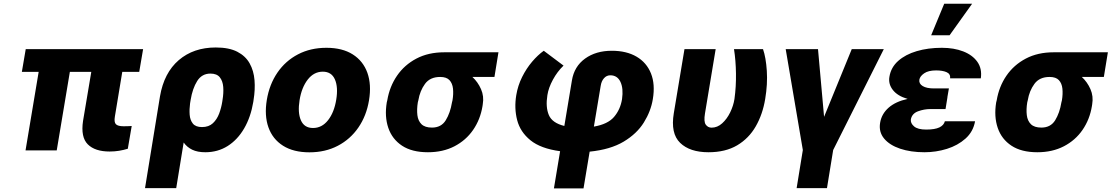

<svg xmlns="http://www.w3.org/2000/svg" viewBox="-20 -810 6008 1034"><path d="M750.7 -545.5 729.8 -422.9H638.5L598.7 -182.5Q593.4 -152 604.2 -141Q615.1 -130 646.3 -130Q659.1 -130 669.7 -130.5Q680.4 -131 689.3 -131.4L668.3 -8.9Q646 -2.1 621.4 2Q596.9 6 570.3 6Q491.5 6 452.8 -32.7Q414.1 -71.4 427.2 -158.7L471.6 -422.9H356.2L285.5 0H117.5L188.2 -422.9H97.7L118.6 -545.5Z M761 203.1 841.6 -291.2Q863.3 -418 942.8 -486.2Q1022.4 -554.3 1142 -554.3Q1213.4 -554.3 1257.8 -531.4Q1302.2 -508.5 1324.4 -468.8Q1346.6 -429 1350.7 -378.2Q1354.8 -327.4 1345.5 -271.3L1344.1 -261.4Q1330.3 -179 1294.7 -118.1Q1259.2 -57.2 1206 -23.6Q1152.7 9.9 1085.6 9.9Q1043.7 9.9 1015.3 -3.7Q986.9 -17.4 969.1 -42.6L929 203.1ZM1003.6 -253.2Q999.3 -221.6 1001.4 -192.5Q1003.6 -163.4 1018.6 -144.5Q1033.7 -125.7 1067.8 -125.7Q1104.4 -125.7 1126.4 -146.3Q1148.4 -166.9 1160.2 -198.3Q1171.9 -229.8 1176.8 -261.4L1178.3 -271.3Q1184.7 -309.3 1182.2 -341.6Q1179.7 -373.9 1163.7 -393.8Q1147.7 -413.7 1113.3 -413.7Q1067.1 -413.7 1041.9 -373.6Q1016.7 -333.5 1006.7 -272Z M1646.3 10.3Q1560.4 10.3 1504.3 -25.2Q1448.2 -60.7 1425.6 -124.3Q1403.1 -187.9 1416.9 -272Q1430.8 -355.8 1474.1 -419Q1517.4 -482.2 1584.9 -517.4Q1652.3 -552.6 1737.9 -552.6Q1823.9 -552.6 1879.8 -517Q1935.7 -481.5 1958.5 -418Q1981.2 -354.4 1967.3 -269.9Q1953.5 -186.4 1910 -123.2Q1866.5 -60 1799.2 -24.9Q1731.9 10.3 1646.3 10.3ZM1665.8 -120.7Q1713.8 -120.7 1746.8 -162.8Q1779.8 -204.9 1790.8 -273.4Q1801.8 -340.6 1783.6 -382.3Q1765.3 -424 1718.4 -424Q1670.5 -424 1637.4 -381.6Q1604.4 -339.1 1593.4 -271Q1582.4 -203.5 1600.5 -162.1Q1618.6 -120.7 1665.8 -120.7Z M2062.9 -258.5 2065.7 -269.9Q2078.1 -343.8 2118.1 -402.2Q2158 -460.6 2222.5 -494.5Q2286.9 -528.4 2372.5 -528.4H2664.4L2642.8 -395.6H2524.1Q2553.6 -368.3 2570.5 -329.9Q2587.4 -291.5 2579.9 -248.6L2578.5 -238.6Q2566.8 -166.9 2528.1 -110.6Q2489.3 -54.3 2427.4 -22.2Q2365.4 9.9 2284.4 9.9Q2198.9 9.9 2145.4 -25.2Q2092 -60.4 2071.2 -121.3Q2050.4 -182.2 2062.9 -258.5ZM2233 -269.9 2230.1 -258.5Q2224.1 -220.5 2227.8 -189.8Q2231.5 -159.1 2250 -141Q2268.5 -122.9 2306.5 -122.9Q2356.2 -122.9 2380.5 -162.3Q2404.8 -201.7 2414.1 -258.5L2416.9 -269.9Q2422.6 -304 2419.6 -332.6Q2416.5 -361.2 2400.6 -378.4Q2384.6 -395.6 2350.5 -395.6Q2296.2 -395.6 2268.8 -358.3Q2241.5 -321 2233 -269.9Z M2963.1 204.5 2996.4 4.3Q2891.7 -9.9 2836.6 -54.7Q2781.6 -99.4 2765.1 -163.2Q2748.6 -226.9 2760.3 -297.6Q2768.8 -349.1 2791.7 -395.1Q2814.6 -441.1 2845.5 -477.5Q2876.4 -513.8 2908.4 -536.6L3014.9 -456.7Q2981.2 -424.4 2957.6 -380.7Q2933.9 -337 2927.9 -297.6Q2917.6 -233.3 2935.7 -190.5Q2953.8 -147.7 3019.2 -131.7L3060 -376.8Q3072.4 -452.4 3130.9 -494.5Q3189.3 -536.6 3274.9 -536.6Q3354 -536.6 3408.2 -504.8Q3462.4 -473 3485.8 -414.4Q3509.2 -355.8 3495.7 -275.9Q3485.1 -210.9 3447.4 -150.4Q3409.8 -89.8 3338.6 -47.2Q3267.4 -4.6 3155.5 6.7L3122.5 204.5ZM3178.3 -128.2Q3253.2 -141 3286.9 -180.4Q3320.7 -219.8 3329.9 -275.9Q3338.1 -333.8 3321.4 -369.1Q3304.7 -404.5 3266.7 -404.5Q3246.8 -404.5 3232.8 -388.8Q3218.7 -373.2 3214.8 -346.6Z M3666.2 -545.5H3834.2L3776.6 -198.9Q3769.2 -154.8 3780.9 -138.7Q3792.6 -122.5 3812.1 -122.5Q3843.4 -122.5 3869.1 -145.8Q3894.9 -169 3912.3 -204.7Q3929.7 -240.4 3935.4 -277Q3944.6 -343.8 3943.5 -414.2Q3942.5 -484.7 3932.9 -545.5H4089.1Q4104.8 -500.7 4109.6 -428.8Q4114.3 -356.9 4100.9 -277Q4087.4 -194.6 4050.1 -129.6Q4012.8 -64.6 3949.8 -27.3Q3886.7 9.9 3795.5 9.9Q3695 9.9 3642.8 -40.7Q3590.6 -91.3 3608.7 -200.3Z M4211.3 -545.5H4385.3L4418 -180.8L4567.1 -545.5H4739.7L4467 -2.1L4433.6 203.1H4270.2L4303.6 -2.1Z M4867.9 -277.3Q4813.6 -293 4788.4 -325.5Q4763.1 -358 4769.9 -396.7Q4778.1 -447.1 4817.1 -481.9Q4856.2 -516.7 4917.1 -534.6Q4978 -552.6 5052.2 -552.6Q5117.2 -552.6 5167.3 -533.2Q5217.3 -513.8 5243.4 -477.1Q5269.5 -440.3 5262.1 -388.1H5096.9Q5099.4 -411.9 5077.8 -421.3Q5056.1 -430.8 5021.3 -430.8Q4979.4 -430.8 4956.9 -415.1Q4934.3 -399.5 4931.1 -380.7Q4927.9 -359.4 4949 -346.6Q4970.2 -333.8 5008.9 -333.8H5090.2L5082 -286.2H5082.4L5072.1 -222.7H4990.8Q4956.7 -222.7 4924 -210.6Q4891.3 -198.5 4885.3 -166.9Q4882.8 -146.3 4902.7 -129.3Q4922.6 -112.2 4967.7 -112.2Q5014.9 -112.2 5039.1 -123.9Q5063.2 -135.7 5068.5 -157H5231.2Q5221.2 -100.9 5179.7 -63.7Q5138.1 -26.6 5079.5 -8.3Q5021 9.9 4958.8 9.9Q4884.6 9.9 4827.6 -9.2Q4770.6 -28.4 4741.1 -64.1Q4711.6 -99.8 4719.8 -148.8Q4727.6 -196.4 4765.3 -229.8Q4802.9 -263.1 4867.9 -277.3ZM4994.7 -620 5065 -789.8H5215.2L5093.8 -620Z M5344.8 -258.5 5347.7 -269.9Q5360.1 -343.8 5400 -402.2Q5440 -460.6 5504.4 -494.5Q5568.9 -528.4 5654.5 -528.4H5946.4L5924.7 -395.6H5806.1Q5835.6 -368.3 5852.5 -329.9Q5869.3 -291.5 5861.9 -248.6L5860.4 -238.6Q5848.7 -166.9 5810 -110.6Q5771.3 -54.3 5709.3 -22.2Q5647.4 9.9 5566.4 9.9Q5480.8 9.9 5427.4 -25.2Q5373.9 -60.4 5353.2 -121.3Q5332.4 -182.2 5344.8 -258.5ZM5514.9 -269.9 5512.1 -258.5Q5506 -220.5 5509.8 -189.8Q5513.5 -159.1 5532 -141Q5550.4 -122.9 5588.4 -122.9Q5638.1 -122.9 5662.5 -162.3Q5686.8 -201.7 5696 -258.5L5698.9 -269.9Q5704.5 -304 5701.5 -332.6Q5698.5 -361.2 5682.5 -378.4Q5666.5 -395.6 5632.5 -395.6Q5578.1 -395.6 5550.8 -358.3Q5523.4 -321 5514.9 -269.9Z"/></svg>

Font: Inter UI Extra Bold
Style: Italic
Weight: 800
Italic angle: 9.39999°
Designer: Rasmus Andersson
Foundry: rsms
Version: 3.2;8d6f07862